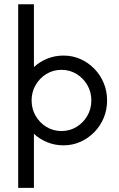

<svg xmlns="http://www.w3.org/2000/svg" viewBox="-20 -687 568 915"><path d="M66.7 208.3V-666.7H141.7V-367.4Q169.4 -393.1 205.6 -407.6Q241.7 -422.2 282.6 -422.2Q325.7 -422.2 363.2 -405.6Q400.7 -388.9 429.5 -359.4Q458.3 -329.9 474.3 -291.3Q490.3 -252.8 490.3 -208.3Q490.3 -163.9 474.3 -125.3Q458.3 -86.8 429.5 -57.3Q400.7 -27.8 363.2 -11.1Q325.7 5.6 282.6 5.6Q241.7 5.6 205.6 -9Q169.4 -23.6 141.7 -49.3V208.3ZM272.9 -62.5Q312.5 -62.5 344.8 -82.3Q377.1 -102.1 396.2 -135.1Q415.3 -168.1 415.3 -208.3Q415.3 -248.6 396.2 -281.6Q377.1 -314.6 344.8 -334.4Q312.5 -354.2 272.9 -354.2Q233.3 -354.2 201 -334.4Q168.8 -314.6 149.7 -281.6Q130.6 -248.6 130.6 -208.3Q130.6 -168.1 149.7 -135.1Q168.8 -102.1 201 -82.3Q233.3 -62.5 272.9 -62.5Z"/></svg>

Font: Afacad Flux
Style: Regular
Weight: 400
Designer: Kristian Moeller
Foundry: Dicotype
Version: Version 1.100